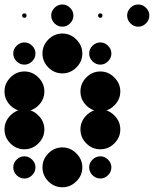

<svg xmlns="http://www.w3.org/2000/svg" viewBox="-24 -818 711 843"><path d="M416.7 -131.7Q435.8 -131.7 450.4 -117.1Q465 -102.5 465 -83.3Q465 -63.3 450.4 -48.8Q435.8 -34.2 416.7 -34.2Q396.7 -34.2 382.1 -48.8Q367.5 -63.3 367.5 -83.3Q367.5 -102.5 382.1 -117.1Q396.7 -131.7 416.7 -131.7ZM250 -170.8Q285 -170.8 311.2 -144.6Q337.5 -118.3 337.5 -83.3Q337.5 -47.5 311.2 -21.7Q285 4.2 250 4.2Q214.2 4.2 188.3 -21.7Q162.5 -47.5 162.5 -83.3Q162.5 -118.3 188.3 -144.6Q214.2 -170.8 250 -170.8ZM83.3 -131.7Q102.5 -131.7 117.1 -117.1Q131.7 -102.5 131.7 -83.3Q131.7 -63.3 117.1 -48.8Q102.5 -34.2 83.3 -34.2Q63.3 -34.2 48.8 -48.8Q34.2 -63.3 34.2 -83.3Q34.2 -102.5 48.8 -117.1Q63.3 -131.7 83.3 -131.7ZM416.7 -337.5Q451.7 -337.5 477.9 -311.2Q504.2 -285 504.2 -250Q504.2 -214.2 477.9 -188.3Q451.7 -162.5 416.7 -162.5Q380.8 -162.5 355 -188.3Q329.2 -214.2 329.2 -250Q329.2 -285 355 -311.2Q380.8 -337.5 416.7 -337.5ZM83.3 -337.5Q118.3 -337.5 144.6 -311.2Q170.8 -285 170.8 -250Q170.8 -214.2 144.6 -188.3Q118.3 -162.5 83.3 -162.5Q47.5 -162.5 21.7 -188.3Q-4.2 -214.2 -4.2 -250Q-4.2 -285 21.7 -311.2Q47.5 -337.5 83.3 -337.5ZM416.7 -504.2Q451.7 -504.2 477.9 -477.9Q504.2 -451.7 504.2 -416.7Q504.2 -380.8 477.9 -355Q451.7 -329.2 416.7 -329.2Q380.8 -329.2 355 -355Q329.2 -380.8 329.2 -416.7Q329.2 -451.7 355 -477.9Q380.8 -504.2 416.7 -504.2ZM83.3 -504.2Q118.3 -504.2 144.6 -477.9Q170.8 -451.7 170.8 -416.7Q170.8 -380.8 144.6 -355Q118.3 -329.2 83.3 -329.2Q47.5 -329.2 21.7 -355Q-4.2 -380.8 -4.2 -416.7Q-4.2 -451.7 21.7 -477.9Q47.5 -504.2 83.3 -504.2ZM416.7 -631.7Q435.8 -631.7 450.4 -617.1Q465 -602.5 465 -583.3Q465 -563.3 450.4 -548.8Q435.8 -534.2 416.7 -534.2Q396.7 -534.2 382.1 -548.8Q367.5 -563.3 367.5 -583.3Q367.5 -602.5 382.1 -617.1Q396.7 -631.7 416.7 -631.7ZM250 -670.8Q285 -670.8 311.2 -644.6Q337.5 -618.3 337.5 -583.3Q337.5 -547.5 311.2 -521.7Q285 -495.8 250 -495.8Q214.2 -495.8 188.3 -521.7Q162.5 -547.5 162.5 -583.3Q162.5 -618.3 188.3 -644.6Q214.2 -670.8 250 -670.8ZM83.3 -631.7Q102.5 -631.7 117.1 -617.1Q131.7 -602.5 131.7 -583.3Q131.7 -563.3 117.1 -548.8Q102.5 -534.2 83.3 -534.2Q63.3 -534.2 48.8 -548.8Q34.2 -563.3 34.2 -583.3Q34.2 -602.5 48.8 -617.1Q63.3 -631.7 83.3 -631.7ZM583.3 -798.3Q602.5 -798.3 617.1 -783.8Q631.7 -769.2 631.7 -750Q631.7 -730 617.1 -715.4Q602.5 -700.8 583.3 -700.8Q563.3 -700.8 548.8 -715.4Q534.2 -730 534.2 -750Q534.2 -769.2 548.8 -783.8Q563.3 -798.3 583.3 -798.3ZM416.7 -759.2Q425.8 -759.2 425.8 -750Q425.8 -740 416.7 -740Q406.7 -740 406.7 -750Q406.7 -759.2 416.7 -759.2ZM250 -798.3Q269.2 -798.3 283.8 -783.8Q298.3 -769.2 298.3 -750Q298.3 -730 283.8 -715.4Q269.2 -700.8 250 -700.8Q230 -700.8 215.4 -715.4Q200.8 -730 200.8 -750Q200.8 -769.2 215.4 -783.8Q230 -798.3 250 -798.3ZM83.3 -759.2Q92.5 -759.2 92.5 -750Q92.5 -740 83.3 -740Q73.3 -740 73.3 -750Q73.3 -759.2 83.3 -759.2Z"/></svg>

Font: 0xA000-Dots-Mono
Style: Dots-Mono
Weight: 400
Version: Version 0.1